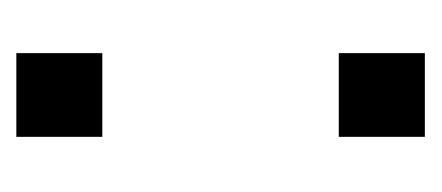

<svg xmlns="http://www.w3.org/2000/svg" viewBox="-168 -356 525 228"><g transform="rotate(-90 94.0 -242.5)"><path d="M45 -485.1V-383H144.4V-485.1ZM45 -102.2V0H144.4V-102.2Z"/></g></svg>

Font: Overused Grotesk Light
Style: Regular
Weight: 300
Designer: RandomMaerks
Version: Version 0.005